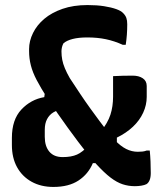

<svg xmlns="http://www.w3.org/2000/svg" viewBox="-20 -730 640 759"><path d="M256 -421Q277 -389 297 -359Q317 -329 336.5 -302Q356 -275 373.5 -251.5Q391 -228 406.5 -209Q422 -190 434 -176Q457 -152 479 -141Q501 -130 525 -130Q536 -130 544 -131Q552 -132 560 -135H572Q574 -115 575 -92Q576 -69 576 -46Q576 -29 571.5 -18Q567 -7 559 -2Q551 2 538.5 4Q526 6 513 6Q488 6 465 -1.5Q442 -9 417 -28Q392 -47 360 -82Q346 -99 327.5 -121Q309 -143 289 -169.5Q269 -196 248 -225Q227 -254 206.5 -283.5Q186 -313 167 -342Q141 -383 125 -413.5Q109 -444 102 -471.5Q95 -499 95 -528V-536Q95 -568 110.5 -599.5Q126 -631 155 -655.5Q184 -680 227 -695Q270 -710 326 -710Q363 -710 391.5 -705.5Q420 -701 439.5 -694Q459 -687 467 -678Q476 -669 479.5 -659Q483 -649 483 -634Q483 -613 481.5 -592.5Q480 -572 477 -553H465Q432 -568 398.5 -575Q365 -582 325 -582Q291 -582 267.5 -576Q244 -570 231 -559Q227 -552 225 -543.5Q223 -535 223 -527Q223 -510 226 -494Q229 -478 236.5 -460Q244 -442 256 -421ZM191 9Q142 9 105 -11.5Q68 -32 47.5 -69Q27 -106 27 -157V-185Q27 -257 64.5 -297Q102 -337 155 -346L161 -390L227 -297Q206 -295 190.5 -285.5Q175 -276 166 -259Q157 -242 157 -217V-189Q157 -152 175 -130.5Q193 -109 228 -109Q262 -109 284.5 -119Q307 -129 331 -156L394 -85H347Q329 -42 290.5 -16.5Q252 9 191 9ZM427 -429Q445 -430 464.5 -430.5Q484 -431 504 -431Q529 -431 544.5 -420.5Q560 -410 560 -390V-347Q560 -315 546 -284.5Q532 -254 505.5 -229Q479 -204 442 -186V-138L377 -208Q406 -244 416.5 -276.5Q427 -309 427 -348Q427 -368 427 -388.5Q427 -409 427 -429Z"/></svg>

Font: Rec Mono Semicasual
Style: Bold
Weight: 700
Version: Version 1.085; ttfautohint (v1.8.4.7-5d5b)